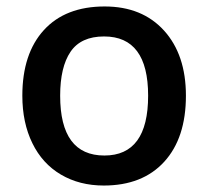

<svg xmlns="http://www.w3.org/2000/svg" viewBox="-20 -570 651 600"><path d="M561 -271Q561 -138.7 493.2 -64.5Q425.3 9.8 304.2 9.8Q228.5 9.8 170.4 -24.4Q112.3 -58.6 81.1 -122.6Q49.8 -186.5 49.8 -271Q49.8 -402.3 117.2 -476.1Q184.6 -549.8 307.1 -549.8Q424.3 -549.8 492.7 -474.4Q561 -398.9 561 -271ZM168 -271Q168 -84 306.2 -84Q442.9 -84 442.9 -271Q442.9 -456.1 305.2 -456.1Q232.9 -456.1 200.4 -408.2Q168 -360.4 168 -271Z"/></svg>

Font: CAA NEO Sans SemiBold
Style: Regular
Weight: 600
Version: Version 1.10